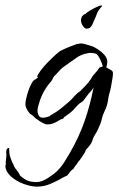

<svg xmlns="http://www.w3.org/2000/svg" viewBox="-92 -446 458 716"><path d="M45 250Q25 250 -2 240.5Q-29 231 -49.5 213.5Q-70 196 -72 174Q-72 172 -71 171Q-70 166 -70.5 161.5Q-71 157 -70 153Q-70 148 -69 142.5Q-68 137 -68 131Q-68 129 -68.5 126.5Q-69 124 -69 121Q-69 113 -65 108L-61 106H-58Q-57 118 -57 124.5Q-57 131 -53 142L-47 158L-42 167L-41 171Q-39 176 -35 181.5Q-31 187 -27 192Q-20 201 -17 209Q-2 222 11 227.5Q24 233 45 233Q63 233 86.5 218Q110 203 122 191Q136 177 146.5 160.5Q157 144 167 127Q202 67 223 7Q244 -53 257 -120Q253 -113 248 -107Q243 -101 238 -96Q234 -90 229 -84Q224 -78 219 -70H216V-67Q204 -62 191.5 -47Q179 -32 168 -24Q155 -14 151.5 -12Q148 -10 147.5 -9.5Q147 -9 143 -3Q136 -2 130.5 1.5Q125 5 118 9Q112 12 104 15Q96 18 85 18Q75 18 57 6.5Q39 -5 32 -13Q30 -16 25 -18.5Q20 -21 17 -25Q13 -30 8 -39Q3 -48 3 -55Q2 -61 5 -75.5Q8 -90 13.5 -106.5Q19 -123 26 -135.5Q33 -148 40 -150Q42 -152 46 -154.5Q50 -157 50 -159V-160L46 -159Q48 -167 59 -182Q70 -197 86 -213.5Q102 -230 116.5 -243Q131 -256 139 -259Q151 -265 167 -271.5Q183 -278 198 -283V-282Q206 -284 210 -284Q217 -284 228.5 -280.5Q240 -277 247 -275Q258 -272 272.5 -262.5Q287 -253 297.5 -241Q308 -229 308 -217V-214Q308 -209 306.5 -204Q305 -199 305 -194Q309 -192 319 -186.5Q329 -181 329 -176Q330 -170 327.5 -154.5Q325 -139 322 -122.5Q319 -106 316 -98Q313 -88 311.5 -76.5Q310 -65 307 -54Q303 -41 297 -29Q291 -17 288 -4L285 8Q283 15 279.5 22Q276 29 273 37Q270 44 262.5 56Q255 68 254 73Q251 85 243.5 95Q236 105 228 113Q227 120 216.5 135Q206 150 204 153Q201 154 201 156Q200 158 193.5 167Q187 176 185 178Q184 182 181 184Q178 186 176 188Q171 192 167 198Q163 204 158 209Q156 210 152 211.5Q148 213 143 216Q121 229 96.5 239.5Q72 250 45 250ZM68 -7Q74 -7 83.5 -9.5Q93 -12 97 -16L98 -17Q100 -19 102 -19Q121 -30 136 -42Q151 -54 167 -68Q169 -70 171.5 -72.5Q174 -75 176 -77L185 -87Q190 -92 195 -97Q200 -102 206 -105L207 -106Q218 -117 228 -127.5Q238 -138 246 -150Q248 -153 250 -156.5Q252 -160 254 -163Q259 -169 263.5 -174Q268 -179 272 -184Q273 -184 273 -186Q275 -188 276 -190Q277 -192 278 -193Q280 -195 284 -196Q288 -197 291 -198Q290 -207 281.5 -224.5Q273 -242 267 -245Q263 -247 255.5 -248Q248 -249 243 -249L228 -246Q210 -242 194.5 -231.5Q179 -221 164 -210L143 -195Q134 -188 127 -179.5Q120 -171 111 -163Q107 -159 105 -153.5Q103 -148 99 -143Q67 -107 54 -62Q52 -55 50 -48Q48 -41 48 -33Q48 -23 52.5 -15Q57 -7 68 -7ZM231 -339Q224 -339 217 -349.5Q210 -360 210 -370Q210 -388 228 -395Q232 -400 244 -407Q256 -414 268.5 -420Q281 -426 287 -426V-424L289 -423Q288 -422 286.5 -420.5Q285 -419 283 -417L275 -406Q271 -401 268 -391L264 -381Q258 -367 251.5 -353Q245 -339 231 -339Z"/></svg>

Font: Qwitcher Grypen
Style: Bold
Weight: 700
Designer: Robert E. Leuschke
Foundry: Robert E. Leuschke
Version: Version 1.100; ttfautohint (v1.8.3)